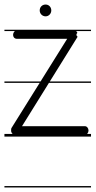

<svg xmlns="http://www.w3.org/2000/svg" viewBox="-22 -594 422 846"><path d="M-2.5 -463V-457H379V-463ZM-2.5 -235V-229H379V-235ZM-2.5 -4V8H379V-4ZM-2.5 226V232H379V226ZM52 -460C46 -460 41 -456 38 -450C35 -444 35 -437 38 -431C41 -426 46 -423 52 -423H274L28 -29C27 -26 27 -22 27 -19C27 -16 27 -13 29 -10C32 -4 37 0 43 0H352C361 0 368 -9 368 -19C368 -29 361 -38 352 -38H75L320 -432C313 -437 313 -444 319 -449C317 -455 311 -460 305 -460ZM204 -548C204 -563 193 -574 179 -574C164 -574 153 -563 153 -548C153 -534 164 -522 179 -522C193 -522 204 -534 204 -548Z"/></svg>

Font: LetsTraceRuled
Style: Medium
Weight: 500
Version: Version 003.000